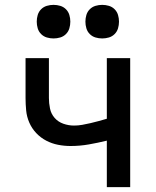

<svg xmlns="http://www.w3.org/2000/svg" viewBox="-20 -769 640 789"><path d="M419 0V-191Q382 -182 345 -175.5Q308 -169 270 -169Q244 -169 218.5 -174Q193 -179 170 -191Q147 -203 129 -222Q111 -241 100.5 -265Q90 -289 87.5 -315Q85 -341 85 -366V-530H181V-366Q181 -345 185.5 -323Q190 -301 204.5 -284.5Q219 -268 240.5 -260.5Q262 -253 284 -253Q301 -253 318 -256Q335 -259 352 -263Q369 -267 385.5 -271.5Q402 -276 419 -281V-530H515V0ZM400 -611Q386 -611 372.5 -615Q359 -619 349 -629Q339 -639 335 -652.5Q331 -666 331 -680Q331 -694 335 -707.5Q339 -721 349 -731Q359 -741 372.5 -745Q386 -749 400 -749Q414 -749 427.5 -745Q441 -741 451 -731Q461 -721 465 -707.5Q469 -694 469 -680Q469 -666 465 -652.5Q461 -639 451 -629Q441 -619 427.5 -615Q414 -611 400 -611ZM200 -611Q186 -611 172.5 -615Q159 -619 149 -629Q139 -639 135 -652.5Q131 -666 131 -680Q131 -694 135 -707.5Q139 -721 149 -731Q159 -741 172.5 -745Q186 -749 200 -749Q214 -749 227.5 -745Q241 -741 251 -731Q261 -721 265 -707.5Q269 -694 269 -680Q269 -666 265 -652.5Q261 -639 251 -629Q241 -619 227.5 -615Q214 -611 200 -611Z"/></svg>

Font: Iosevka Curly Medium Extended
Style: Regular
Weight: 500
Width: 7
Monospace: yes
Designer: Belleve Invis
Foundry: Belleve Invis
Version: Version 11.1.0; ttfautohint (v1.8.3)